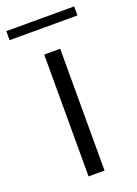

<svg xmlns="http://www.w3.org/2000/svg" viewBox="-158 -724 555 779"><g transform="rotate(-20 119.5 -334.0)"><path d="M85 -526H154V0H85ZM-27 -668H266V-629H-27Z"/></g></svg>

Font: Lopes Sans Light
Style: Regular
Weight: 300
Designer: Gabriel Lam, Diego Maldonado
Foundry: TypeRant, Foresti Design
Version: Version 4.000